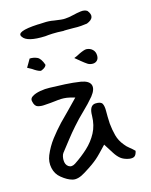

<svg xmlns="http://www.w3.org/2000/svg" viewBox="-119 -834 752 954"><g transform="rotate(-15 257.0 -357.5)"><path d="M474 -17Q470 3 460.5 9.5Q451 16 432 13Q406 8 391 -4Q376 -16 363 -36.5Q350 -57 331 -87Q310 -65 297 -51.5Q284 -38 272.5 -28Q261 -18 245 -6.5Q229 5 200 23Q162 47 135.5 40.5Q109 34 80 10Q55 -10 48 -42.5Q41 -75 54 -107Q71 -148 97 -182Q123 -216 152 -247Q177 -272 201.5 -297Q226 -322 253 -350Q227 -358 211.5 -360Q196 -362 182.5 -361.5Q169 -361 150 -358.5Q131 -356 98 -354Q79 -352 62.5 -356.5Q46 -361 41 -386Q36 -402 52 -412Q68 -422 93.5 -426.5Q119 -431 142 -430Q181 -429 221 -427Q261 -425 300 -419Q341 -412 349 -389.5Q357 -367 331 -334Q305 -303 274 -273.5Q243 -244 216 -213Q192 -186 169.5 -157Q147 -128 125 -100Q120 -93 118 -83.5Q116 -74 116 -66Q116 -41 131.5 -30.5Q147 -20 167 -33Q205 -58 237 -87.5Q269 -117 289 -154.5Q309 -192 310 -241Q310 -295 343 -296Q370 -297 377 -284Q384 -271 383.5 -245Q383 -219 385 -181Q388 -149 396 -118.5Q404 -88 426 -62Q435 -50 448 -40Q461 -30 474 -17ZM120 -523Q106 -526 82 -543L60 -555Q65 -563 71 -573.5Q77 -584 84 -596Q104 -597 122 -589Q140 -581 152 -546Q150 -537 138 -529.5Q126 -522 120 -523ZM381 -490Q366 -490 355 -497Q344 -504 322 -522Q324 -521 318 -525.5Q312 -530 299 -541Q307 -544 314.5 -547.5Q322 -551 329 -555Q356 -568 368 -568Q387 -567 399.5 -555Q412 -543 412 -523Q412 -507 403 -498.5Q394 -490 381 -490ZM188 -683Q94 -679 74 -711Q50 -743 167 -749Q167 -749 174.5 -749Q182 -749 196 -750Q225 -752 250 -747Q270 -744 284.5 -742.5Q299 -741 307 -742Q326 -743 348 -748.5Q370 -754 390 -756.5Q410 -759 423 -750Q455 -710 404 -690Q391 -688 373 -686.5Q355 -685 333 -686Q311 -686 298 -686Q285 -686 282 -685Q250 -687 226.5 -686Q203 -685 188 -683Z"/></g></svg>

Font: Mynerve
Style: Regular
Weight: 400
Designer: Carolina Short
Foundry: Carolina Short
Version: Version 1.000; ttfautohint (v1.8.4.7-5d5b)